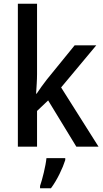

<svg xmlns="http://www.w3.org/2000/svg" viewBox="-20 -780 549 1021"><path d="M177 -386V-760H75V0H177V-190L236 -246L386 0H504L305 -315L492 -539H377L229 -357C212 -336 189 -303 175 -282H172C174 -315 177 -354 177 -386ZM327 71V61H227C223 103 205 174 193 209V221H251C284 177 314 113 327 71Z"/></svg>

Font: Noto Sans Arabic SemCond Med
Style: Regular
Weight: 500
Width: 4
Designer: Monotype Design Team, Nadine Chahine, Nizar Qandah and Khaled Hosny
Foundry: Monotype Imaging Inc.
Version: Version 2.012